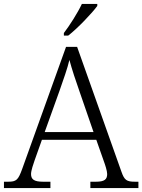

<svg xmlns="http://www.w3.org/2000/svg" viewBox="-22 -951 720 971"><path d="M301 -784V-771H323C370 -807 445 -886 470 -921V-931H392C371 -886 330 -822 301 -784ZM-2 0H233V-32H196C150 -32 135 -44 135 -71C135 -88 147 -123 153 -140L190 -244H465L503 -136C509 -120 520 -87 520 -71C520 -44 507 -32 463 -32H435V0H678V-32H661C618 -32 607 -40 592 -83L368 -714H312L90 -96C70 -41 61 -32 19 -32H-2ZM204 -283 279 -492C298 -546 320 -608 329 -648C341 -603 362 -539 382 -483L451 -283Z"/></svg>

Font: Noto Serif Telugu Light
Style: Regular
Weight: 300
Designer: Jelle Bosma - Monotype Design Team
Foundry: Monotype Imaging Inc.
Version: Version 2.005